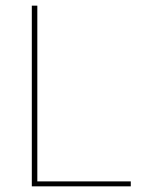

<svg xmlns="http://www.w3.org/2000/svg" viewBox="-20 -659 518 679"><path d="M112 -639V0H92.5V-639ZM99 0V-17.5H442.5V0Z"/></svg>

Font: Anek Devanagari Medium Thin
Style: Regular
Weight: 250
Version: Version 1.003